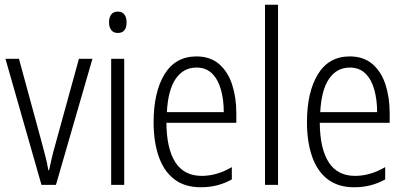

<svg xmlns="http://www.w3.org/2000/svg" viewBox="-20 -780 1711 810"><path d="M155 0 3 -532H60L155 -183Q163 -153 171 -122.5Q179 -92 184 -62H187Q192 -86 199 -115.5Q206 -145 215 -176L313 -532H370L216 0Z M477 -731Q496 -731 505 -718.5Q514 -706 514 -686Q514 -641 477 -641Q459 -641 449.5 -653Q440 -665 440 -686Q440 -706 449 -718.5Q458 -731 477 -731ZM504 -532V0H449V-532Z M809 -542Q867 -542 904.5 -509.5Q942 -477 959.5 -422.5Q977 -368 977 -303V-262H682Q683 -152 720 -95Q757 -38 831 -38Q895 -38 958 -75V-23Q929 -7 897 1.5Q865 10 827 10Q759 10 715 -24Q671 -58 649.5 -120Q628 -182 628 -264Q628 -391 674 -466.5Q720 -542 809 -542ZM809 -495Q754 -495 721.5 -448Q689 -401 684 -307H924Q924 -359 912 -402Q900 -445 874.5 -470Q849 -495 809 -495Z M1153 0H1098V-760H1153Z M1456 -542Q1514 -542 1551.5 -509.5Q1589 -477 1606.5 -422.5Q1624 -368 1624 -303V-262H1329Q1330 -152 1367 -95Q1404 -38 1478 -38Q1542 -38 1605 -75V-23Q1576 -7 1544 1.5Q1512 10 1474 10Q1406 10 1362 -24Q1318 -58 1296.5 -120Q1275 -182 1275 -264Q1275 -391 1321 -466.5Q1367 -542 1456 -542ZM1456 -495Q1401 -495 1368.5 -448Q1336 -401 1331 -307H1571Q1571 -359 1559 -402Q1547 -445 1521.5 -470Q1496 -495 1456 -495Z"/></svg>

Font: Noto Sans Gujarati UI Condensed Light
Style: Regular
Weight: 300
Width: 3
Designer: Jelle Bosma - Monotype Design Team, Universal Thirst
Foundry: Monotype Imaging Inc.
Version: Version 2.106; ttfautohint (v1.8.4.7-5d5b)